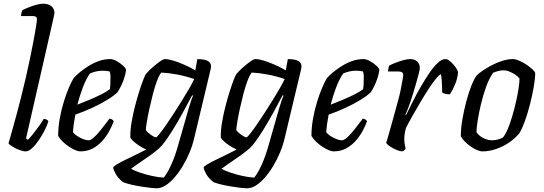

<svg xmlns="http://www.w3.org/2000/svg" viewBox="-20 -820 2946 1040"><path d="M119 0Q105 0 84 -8Q63 -16 46.5 -26.5Q30 -37 26 -44Q30 -56 37 -81Q44 -106 53.5 -140.5Q63 -175 73.5 -213.5Q84 -252 93 -289Q106 -339 118.5 -393.5Q131 -448 142 -500.5Q153 -553 161.5 -598Q170 -643 175 -674.5Q180 -706 180 -716Q180 -726 174 -729.5Q168 -733 157 -733H94Q94 -741 96.5 -751Q99 -761 101 -765Q117 -773 137.5 -781Q158 -789 178.5 -794.5Q199 -800 214 -800Q241 -800 258 -786.5Q275 -773 275 -750Q275 -748 271 -728.5Q267 -709 262 -688L121 -70L131 -63Q142 -73 158 -93Q174 -113 190.5 -136Q207 -159 217 -176Q225 -176 232.5 -172Q240 -168 242 -163Q236 -142 222 -114.5Q208 -87 190 -60.5Q172 -34 153.5 -17Q135 0 119 0Z M414 0Q404 0 387.5 -7Q371 -14 353 -26Q335 -38 319.5 -53Q304 -68 295 -84Q295 -129 303.5 -177Q312 -225 325.5 -268.5Q339 -312 353.5 -346Q368 -380 379 -397Q388 -408 408 -425Q428 -442 455 -459.5Q482 -477 513 -488.5Q544 -500 577 -500Q592 -500 612 -489Q632 -478 647 -464Q662 -450 663 -441Q660 -419 652.5 -396Q645 -373 635 -353Q625 -333 616 -320Q598 -302 561.5 -279.5Q525 -257 479.5 -236Q434 -215 388 -199Q382 -167 379 -144Q376 -121 375 -105Q382 -94 397 -84Q412 -74 429.5 -67Q447 -60 459 -60Q468 -60 478 -67Q488 -74 501.5 -88Q515 -102 532 -124Q549 -146 573 -177Q581 -177 587.5 -172.5Q594 -168 596 -163Q587 -138 571.5 -109.5Q556 -81 533.5 -56Q511 -31 481.5 -15.5Q452 0 414 0ZM399 -253Q433 -266 466 -280Q499 -294 528 -308.5Q557 -323 575 -337Q577 -348 577.5 -360Q578 -372 578 -382Q579 -396 578.5 -409Q578 -422 574 -433Q565 -435 555.5 -436Q546 -437 536 -437Q518 -437 500.5 -433Q483 -429 467 -422Q445 -390 428 -344.5Q411 -299 399 -253Z M828 200Q818 200 795 197.5Q772 195 744.5 190.5Q717 186 691 180Q665 174 647 167Q620 146 607.5 123.5Q595 101 593 88Q595 81 612.5 70.5Q630 60 656.5 47Q683 34 713 19.5Q743 5 772 -10Q752 -19 733 -31.5Q714 -44 701 -56.5Q688 -69 686 -75Q685 -112 692.5 -156.5Q700 -201 711.5 -245.5Q723 -290 735 -327.5Q747 -365 756.5 -389Q766 -413 769 -417Q775 -425 788.5 -438.5Q802 -452 819 -466Q836 -480 850.5 -490Q865 -500 874 -500Q892 -500 919.5 -491.5Q947 -483 978 -469.5Q1009 -456 1038 -439L1049 -500Q1057 -500 1069.5 -499Q1082 -498 1094.5 -494.5Q1107 -491 1115 -482.5Q1123 -474 1123 -460Q1123 -459 1122.5 -455Q1122 -451 1121 -445L1032 -72Q1023 -33 1007 5.5Q991 44 970 79Q949 114 925 141.5Q901 169 876.5 184.5Q852 200 828 200ZM867 142Q888 116 909 69Q930 22 948 -44L1002 -233Q1009 -256 1015.5 -275.5Q1022 -295 1026 -301L1021 -304Q999 -262 971 -211Q943 -160 914 -113Q885 -66 857 -32Q845 -18 821.5 0.5Q798 19 772 36.5Q746 54 724 69.5Q702 85 690 94Q704 103 735.5 114Q767 125 803.5 133Q840 141 867 142ZM825 -76Q829 -76 843.5 -94Q858 -112 878.5 -141.5Q899 -171 922 -206.5Q945 -242 967 -277.5Q989 -313 1006.5 -343.5Q1024 -374 1032 -392Q985 -408 939 -416.5Q893 -425 854 -427Q843 -415 831 -383.5Q819 -352 808.5 -311.5Q798 -271 789 -230Q780 -189 775 -157.5Q770 -126 770 -115Q779 -102 798 -89Q817 -76 825 -76Z M1318 200Q1308 200 1285 197.5Q1262 195 1234.5 190.5Q1207 186 1181 180Q1155 174 1137 167Q1110 146 1097.5 123.5Q1085 101 1083 88Q1085 81 1102.5 70.5Q1120 60 1146.5 47Q1173 34 1203 19.5Q1233 5 1262 -10Q1242 -19 1223 -31.5Q1204 -44 1191 -56.5Q1178 -69 1176 -75Q1175 -112 1182.5 -156.5Q1190 -201 1201.5 -245.5Q1213 -290 1225 -327.5Q1237 -365 1246.5 -389Q1256 -413 1259 -417Q1265 -425 1278.5 -438.5Q1292 -452 1309 -466Q1326 -480 1340.5 -490Q1355 -500 1364 -500Q1382 -500 1409.5 -491.5Q1437 -483 1468 -469.5Q1499 -456 1528 -439L1539 -500Q1547 -500 1559.5 -499Q1572 -498 1584.5 -494.5Q1597 -491 1605 -482.5Q1613 -474 1613 -460Q1613 -459 1612.5 -455Q1612 -451 1611 -445L1522 -72Q1513 -33 1497 5.5Q1481 44 1460 79Q1439 114 1415 141.5Q1391 169 1366.5 184.5Q1342 200 1318 200ZM1357 142Q1378 116 1399 69Q1420 22 1438 -44L1492 -233Q1499 -256 1505.5 -275.5Q1512 -295 1516 -301L1511 -304Q1489 -262 1461 -211Q1433 -160 1404 -113Q1375 -66 1347 -32Q1335 -18 1311.5 0.5Q1288 19 1262 36.5Q1236 54 1214 69.5Q1192 85 1180 94Q1194 103 1225.5 114Q1257 125 1293.5 133Q1330 141 1357 142ZM1315 -76Q1319 -76 1333.5 -94Q1348 -112 1368.5 -141.5Q1389 -171 1412 -206.5Q1435 -242 1457 -277.5Q1479 -313 1496.5 -343.5Q1514 -374 1522 -392Q1475 -408 1429 -416.5Q1383 -425 1344 -427Q1333 -415 1321 -383.5Q1309 -352 1298.5 -311.5Q1288 -271 1279 -230Q1270 -189 1265 -157.5Q1260 -126 1260 -115Q1269 -102 1288 -89Q1307 -76 1315 -76Z M1786 0Q1776 0 1759.5 -7Q1743 -14 1725 -26Q1707 -38 1691.5 -53Q1676 -68 1667 -84Q1667 -129 1675.5 -177Q1684 -225 1697.5 -268.5Q1711 -312 1725.5 -346Q1740 -380 1751 -397Q1760 -408 1780 -425Q1800 -442 1827 -459.5Q1854 -477 1885 -488.5Q1916 -500 1949 -500Q1964 -500 1984 -489Q2004 -478 2019 -464Q2034 -450 2035 -441Q2032 -419 2024.5 -396Q2017 -373 2007 -353Q1997 -333 1988 -320Q1970 -302 1933.5 -279.5Q1897 -257 1851.5 -236Q1806 -215 1760 -199Q1754 -167 1751 -144Q1748 -121 1747 -105Q1754 -94 1769 -84Q1784 -74 1801.5 -67Q1819 -60 1831 -60Q1840 -60 1850 -67Q1860 -74 1873.5 -88Q1887 -102 1904 -124Q1921 -146 1945 -177Q1953 -177 1959.5 -172.5Q1966 -168 1968 -163Q1959 -138 1943.5 -109.5Q1928 -81 1905.5 -56Q1883 -31 1853.5 -15.5Q1824 0 1786 0ZM1771 -253Q1805 -266 1838 -280Q1871 -294 1900 -308.5Q1929 -323 1947 -337Q1949 -348 1949.5 -360Q1950 -372 1950 -382Q1951 -396 1950.5 -409Q1950 -422 1946 -433Q1937 -435 1927.5 -436Q1918 -437 1908 -437Q1890 -437 1872.5 -433Q1855 -429 1839 -422Q1817 -390 1800 -344.5Q1783 -299 1771 -253Z M2159 0Q2150 0 2136 -5Q2122 -10 2108 -17.5Q2094 -25 2084 -33Q2074 -41 2072 -46Q2077 -61 2086 -94Q2095 -127 2108 -172Q2121 -217 2134 -267Q2143 -298 2149.5 -329.5Q2156 -361 2160 -384Q2164 -407 2164 -414Q2164 -425 2156.5 -429Q2149 -433 2136 -433H2082Q2082 -441 2084 -450Q2086 -459 2088 -465Q2104 -473 2125 -481Q2146 -489 2166.5 -494.5Q2187 -500 2200 -500Q2226 -500 2240 -487Q2254 -474 2254 -451Q2254 -442 2247.5 -418Q2241 -394 2232 -362Q2223 -330 2212.5 -297Q2202 -264 2192 -237.5Q2182 -211 2176 -199L2179 -196Q2196 -230 2216.5 -271Q2237 -312 2260.5 -352.5Q2284 -393 2307 -426.5Q2330 -460 2352 -480Q2374 -500 2392 -500Q2403 -500 2414.5 -491Q2426 -482 2436.5 -470Q2447 -458 2454 -446Q2461 -434 2461 -428Q2458 -394 2445 -363Q2432 -332 2417 -309Q2403 -309 2391.5 -312Q2380 -315 2375 -319Q2375 -329 2374.5 -348Q2374 -367 2372.5 -387Q2371 -407 2368 -418Q2360 -416 2342.5 -395Q2325 -374 2303 -340.5Q2281 -307 2258 -268Q2235 -229 2214 -192Q2193 -155 2179 -127Q2175 -113 2172.5 -98Q2170 -83 2170 -67Q2170 -53 2172 -39.5Q2174 -26 2177 -15Q2176 -12 2171.5 -7.5Q2167 -3 2159 0Z M2594 0Q2581 0 2564.5 -7Q2548 -14 2530.5 -26Q2513 -38 2498.5 -52.5Q2484 -67 2476 -82Q2476 -124 2484.5 -173Q2493 -222 2505.5 -269.5Q2518 -317 2533 -355Q2548 -393 2562 -411Q2572 -422 2594 -437Q2616 -452 2643.5 -466.5Q2671 -481 2701 -490.5Q2731 -500 2758 -500Q2772 -500 2791 -492Q2810 -484 2829 -471.5Q2848 -459 2862 -446.5Q2876 -434 2879 -425Q2879 -394 2871 -348.5Q2863 -303 2850.5 -254Q2838 -205 2823 -163.5Q2808 -122 2793 -98Q2767 -67 2734 -45.5Q2701 -24 2664.5 -12Q2628 0 2594 0ZM2645 -60Q2653 -60 2663 -61.5Q2673 -63 2684 -66.5Q2695 -70 2704 -75Q2717 -90 2730 -120.5Q2743 -151 2754.5 -190Q2766 -229 2775 -268.5Q2784 -308 2789 -341.5Q2794 -375 2794 -395Q2784 -407 2769.5 -416.5Q2755 -426 2739 -432.5Q2723 -439 2706 -439Q2693 -439 2679.5 -435.5Q2666 -432 2651 -426Q2629 -394 2613 -349.5Q2597 -305 2585.5 -257Q2574 -209 2567.5 -168Q2561 -127 2561 -104Q2569 -92 2582 -82Q2595 -72 2612 -66Q2629 -60 2645 -60Z"/></svg>

Font: Texturina Medium 12pt
Style: Italic
Weight: 400
Italic angle: -11°
Version: Version 1.002